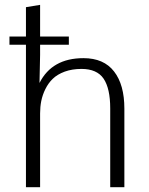

<svg xmlns="http://www.w3.org/2000/svg" viewBox="-20 -782 624 802"><path d="M19.5 -629.4V-595.2H267.6V-629.4ZM88.4 -752V0H147.5V-308.1Q147.5 -335.9 152.3 -359.9Q157.7 -386.2 169.4 -409.7Q182.1 -435.5 200.7 -453.1Q219.2 -471.2 250.5 -482.9Q281.7 -494.1 320.3 -494.1Q384.8 -494.1 412.6 -453.6Q440.4 -412.6 440.4 -329.1V0H499.5V-328.1Q499.5 -428.2 456.5 -483.4Q413.6 -539.1 328.6 -539.1Q197.3 -539.1 145 -435.5L147.5 -552.7V-761.7Z"/></svg>

Font: My Font
Style: ExtraLight
Weight: 500
Designer: Vernon Adams
Foundry: newtypography
Version: Version 0.001